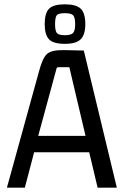

<svg xmlns="http://www.w3.org/2000/svg" viewBox="-20 -869 571 889"><path d="M375 -757Q375 -709 354 -687.5Q333 -666 280 -666Q227 -666 207 -687Q187 -708 187 -757Q187 -808 207 -828.5Q227 -849 280 -849Q333 -849 354 -828.5Q375 -808 375 -757ZM235 -757Q235 -727 243 -716.5Q251 -706 280 -706Q310 -706 319 -717Q328 -728 328 -757Q328 -788 319 -798Q310 -808 280 -808Q251 -808 243 -798.5Q235 -789 235 -757ZM521 0H432L393 -164H138L95 0H12L161 -540Q177 -601 198 -619.5Q219 -638 276 -637L368 -635ZM241 -549 157 -240H376L301 -558H251Q242 -558 241 -549Z"/></svg>

Font: Gemunu Libre Medium
Style: Regular
Weight: 500
Designer: Puspanada Ekanayake, Sola Matas, Pathum Egodawatta, Kosala Senevirathne
Foundry: mooniak
Version: Version 1.100